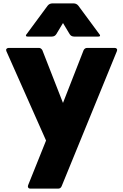

<svg xmlns="http://www.w3.org/2000/svg" viewBox="-20 -830 728 1134"><path d="M146 264 252 0 18 -527Q16 -533 16 -535Q16 -540 20.5 -543.5Q25 -547 32 -547H210Q222 -547 230 -534L352 -222L474 -534Q481 -547 495 -547H657Q664 -547 668 -543.5Q672 -540 672 -535L670 -527L344 270Q338 284 324 284H160Q150 284 146.5 278Q143 272 146 264ZM286 -614H144Q133 -614 133 -620Q133 -624 137 -628L261 -796Q272 -810 290 -810H414Q432 -810 443 -796L567 -628Q571 -624 571 -620Q571 -614 560 -614H418Q400 -614 391 -629L352 -694L313 -629Q304 -614 286 -614Z"/></svg>

Font: LINE Seed JP_TTF ExtraBold
Style: Regular
Weight: 800
Designer: LY Corporation & Fontrix & Fontworks
Version: Version 1.015